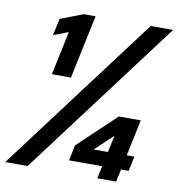

<svg xmlns="http://www.w3.org/2000/svg" viewBox="-84 -772 784 844"><g transform="rotate(10 308.0 -350.0)"><path d="M130 -416 171 -611 105 -586 121 -661 222 -700H275L215 -416ZM406 0 418 -56H270L284 -125L452 -284H550L516 -122H550L536 -56H502L490 0ZM368 -122H432L448 -197ZM-5 0 521 -700H621L95 0Z"/></g></svg>

Font: Red Hat Mono
Style: Italic
Weight: 300
Italic angle: -12°
Monospace: yes
Designer: Pentagram, MCKL
Foundry: Pentagram, MCKL
Version: Version 1.023